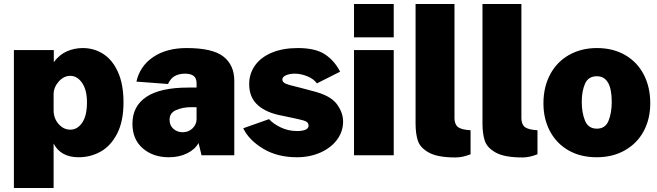

<svg xmlns="http://www.w3.org/2000/svg" viewBox="-20 -782 3310 967"><path d="M50 -530H251V-469Q279 -507 317 -523.5Q355 -540 397 -540Q454 -540 500.5 -510Q547 -480 574.5 -418.5Q602 -357 602 -267Q602 -171 570 -109Q538 -47 487 -18.5Q436 10 376 10Q286 10 250 -59V165H50ZM418 -267Q418 -329 393.5 -364.5Q369 -400 334 -400Q301 -400 275.5 -371Q250 -342 250 -307V-227Q250 -186 275 -157.5Q300 -129 334 -129Q370 -129 394 -164Q418 -199 418 -267Z M647 -159Q647 -247 717 -294Q787 -341 929 -341H970V-363Q970 -388 955.5 -399.5Q941 -411 911 -411Q884 -411 862 -400Q840 -389 826 -359L667 -371Q685 -450 752 -495Q819 -540 920 -540Q1051 -540 1105.5 -497Q1160 -454 1160 -375V0H995L980 -62Q963 -30 923 -10Q883 10 830 10Q751 10 699 -35Q647 -80 647 -159ZM970 -179V-242H938Q902 -242 868 -228Q834 -214 834 -179Q834 -150 853.5 -133Q873 -116 900 -116Q929 -116 949 -135Q969 -154 970 -179Z M1205 -136 1335 -182Q1354 -160 1392.5 -141Q1431 -122 1476 -122Q1502 -122 1518 -128.5Q1534 -135 1534 -149Q1534 -163 1522.5 -169.5Q1511 -176 1482 -182L1403 -199Q1323 -213 1279 -252Q1235 -291 1235 -358Q1235 -411 1264.5 -452.5Q1294 -494 1349.5 -517Q1405 -540 1480 -540Q1569 -540 1617 -508Q1665 -476 1693 -421L1576 -362Q1561 -384 1528.5 -397.5Q1496 -411 1465 -411Q1439 -411 1420.5 -403Q1402 -395 1402 -381Q1402 -368 1419.5 -360.5Q1437 -353 1485 -342L1553 -324Q1643 -302 1675.5 -259Q1708 -216 1708 -170Q1708 -120 1678 -79Q1648 -38 1594.5 -14Q1541 10 1475 10Q1377 10 1305.5 -33Q1234 -76 1205 -136Z M1963 -594H1763V-762H1963ZM1963 0H1763V-530H1963Z M2073 -160V-762H2269V-187Q2269 -163 2280.5 -148Q2292 -133 2329 -128L2350 -126V-5Q2309 11 2275 11Q2184 11 2140 -13.5Q2096 -38 2084.5 -73.5Q2073 -109 2073 -160Z M2410 -160V-762H2606V-187Q2606 -163 2617.5 -148Q2629 -133 2666 -128L2687 -126V-5Q2646 11 2612 11Q2521 11 2477 -13.5Q2433 -38 2421.5 -73.5Q2410 -109 2410 -160Z M2717 -262Q2717 -344 2751 -407.5Q2785 -471 2846.5 -505.5Q2908 -540 2986 -540Q3068 -540 3129 -504.5Q3190 -469 3222.5 -406Q3255 -343 3255 -262Q3255 -183 3222 -121.5Q3189 -60 3127.5 -25Q3066 10 2985 10Q2904 10 2843.5 -24.5Q2783 -59 2750 -121Q2717 -183 2717 -262ZM3061 -269Q3061 -398 2986 -398Q2943 -398 2926.5 -360.5Q2910 -323 2910 -269Q2910 -214 2926.5 -174Q2943 -134 2986 -134Q3029 -134 3045 -174Q3061 -214 3061 -269Z"/></svg>

Font: Morrison Black
Style: Regular
Weight: 900
Designer: Pablo Impallari, Rodrigo Fuenzalida (Modified by Dan O. Williams)
Version: Version 0.03;June 6, 2019;FontCreator 11.5.0.2425 64-bit; tt